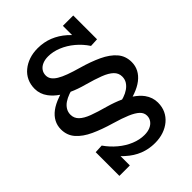

<svg xmlns="http://www.w3.org/2000/svg" viewBox="-281 -843 1312 1312"><g transform="rotate(-45 375.0 -187.0)"><path d="M433 326Q374 326 322.5 305.5Q271 285 227 245Q215 235 203 222V312H102V83L163 80Q195 126 237.5 161.5Q280 197 327.5 216.5Q375 236 421 236Q453 236 476.5 226Q500 216 513.5 197.5Q527 179 527 155Q527 127 505 106Q483 85 438.5 66Q394 47 325 27Q242 3 179 -26Q116 -55 80 -96Q44 -137 44 -195Q44 -232 60.5 -263Q77 -294 109 -318Q141 -342 189 -359Q198 -362 208 -366Q168 -393 144 -426Q113 -468 113 -518Q113 -559 128.5 -592.5Q144 -626 173 -650Q202 -674 240 -687Q278 -700 324 -700Q383 -700 434.5 -679.5Q486 -659 530 -620Q542 -609 554 -597V-686H654V-456L593 -453Q562 -500 519.5 -535.5Q477 -571 429 -590.5Q381 -610 335 -610Q304 -610 280.5 -600Q257 -590 244 -571.5Q231 -553 231 -529Q231 -508 243 -491Q255 -474 279.5 -459Q304 -444 342 -430Q380 -416 433 -401Q515 -378 578 -348.5Q641 -319 676.5 -278Q712 -237 712 -178Q712 -142 696 -111Q680 -80 648.5 -55.5Q617 -31 570 -14Q560 -11 549 -7Q589 20 612 51Q643 94 643 144Q643 186 627.5 219Q612 252 583.5 276Q555 300 517 313Q479 326 433 326ZM273 -330Q265 -327 257 -325Q229 -315 207.5 -300.5Q186 -286 173.5 -265.5Q161 -245 161 -220Q161 -186 185.5 -162Q210 -138 258 -120Q306 -102 376 -83Q436 -66 484 -44Q492 -46 501 -49Q528 -58 549.5 -73Q571 -88 583.5 -108Q596 -128 596 -154Q596 -188 571 -212Q546 -236 498 -254.5Q450 -273 381 -292Q321 -308 273 -330Z"/></g></svg>

Font: BioRhyme ExtraBold Medium
Style: Regular
Weight: 500
Version: Version 1.600;gftools[0.9.33]